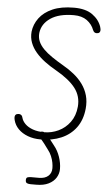

<svg xmlns="http://www.w3.org/2000/svg" viewBox="-80 -1051 794 1452"><g transform="rotate(5 317.5 -325.0)"><path d="M254 10Q202 10 158.5 -6.2Q115 -22.5 86.2 -51.5Q57.5 -80.5 48 -118.5Q45 -130.5 45 -140Q45 -149.5 49.2 -156.2Q53.5 -163 62 -165.5Q77 -169.5 88.8 -164.2Q100.5 -159 104.5 -142Q111 -116.5 133 -94.8Q155 -73 191.5 -59.8Q228 -46.5 278.5 -46.5Q334 -46.5 385.8 -70.8Q437.5 -95 473 -143Q508.5 -191 515 -261Q522 -340.5 475.5 -401.5Q429 -462.5 325 -521.5Q279.5 -547 240 -576.5Q200.5 -606 171.5 -639.8Q142.5 -673.5 127.8 -712.2Q113 -751 117 -796Q123.5 -852 158.5 -899.5Q193.5 -947 259 -975.8Q324.5 -1004.5 421.5 -1004.5Q510.5 -1004.5 561.5 -968Q612.5 -931.5 630.5 -878Q637 -859 634.5 -846Q632 -833 620 -829Q606 -825 595.5 -829.8Q585 -834.5 579.5 -848Q563.5 -891.5 525 -919.8Q486.5 -948 425.5 -948Q312.5 -948 248.5 -904.5Q184.5 -861 176 -791.5Q172.5 -757 185.2 -727.2Q198 -697.5 225 -670.2Q252 -643 290.5 -616.8Q329 -590.5 376.5 -563Q422.5 -537 461.2 -505.5Q500 -474 527.5 -435.8Q555 -397.5 568 -351.5Q581 -305.5 575.5 -250.5Q567 -165.5 524.2 -107.2Q481.5 -49 412.2 -19.5Q343 10 254 10ZM210.5 354Q194.5 354 183 349.2Q171.5 344.5 171.5 326Q171.5 308.5 182.2 304.5Q193 300.5 210.5 300.5H268.5Q314 300.5 339 278.5Q364 256.5 364 219Q364 200.5 359.8 177.2Q355.5 154 345.2 129Q335 104 317 81.5Q302.5 62.5 284.8 38.2Q267 14 242 -9Q234.5 -16 236 -25.8Q237.5 -35.5 245 -42.8Q252.5 -50 262 -50Q269 -50 273.2 -49Q277.5 -48 288 -39.5Q307 -23.5 326 2Q345 27.5 360.5 46.5Q389.5 82 405.5 128.8Q421.5 175.5 421.5 220Q421.5 256 402.5 286.5Q383.5 317 346.2 335.5Q309 354 254 354Z"/></g></svg>

Font: Edu SA Hand
Style: Regular
Weight: 400
Designer: Tina and Corey Anderson, Eben Sorkin, Mirko Velimirovic
Foundry: Google for Education
Version: Version 2.000